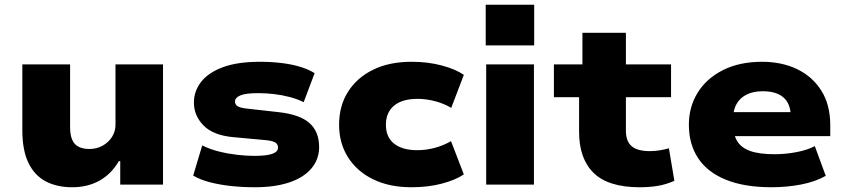

<svg xmlns="http://www.w3.org/2000/svg" viewBox="-20 -777 3556 808"><path d="M284 11Q219 11 172 -14Q125 -39 99.5 -92Q74 -145 74 -229V-506H275V-241Q275 -209 284 -188.5Q293 -168 311.5 -159Q330 -150 356 -150Q387 -150 412 -164Q437 -178 451.5 -201Q466 -224 466 -251V-506H666V0H486V-99H480Q449 -45 399 -17Q349 11 284 11Z M1053 11Q998 11 949.5 5.5Q901 0 861.5 -10.5Q822 -21 793 -38L831 -165Q863 -149 901 -139.5Q939 -130 978 -125.5Q1017 -121 1050 -121Q1101 -121 1125.5 -129.5Q1150 -138 1150 -156Q1150 -170 1139 -177Q1128 -184 1101 -187L960 -200Q876 -208 836 -249.5Q796 -291 796 -345Q796 -393 826 -432Q856 -471 917.5 -494Q979 -517 1074 -517Q1123 -517 1167 -511.5Q1211 -506 1246 -495Q1281 -484 1304 -469L1258 -347Q1232 -360 1200 -368.5Q1168 -377 1134 -381Q1100 -385 1067 -385Q1014 -385 991.5 -375.5Q969 -366 969 -350Q969 -337 980 -330Q991 -323 1019 -320L1153 -305Q1242 -295 1282.5 -259Q1323 -223 1323 -158Q1323 -106 1290 -67.5Q1257 -29 1196.5 -9Q1136 11 1053 11Z M1712 11Q1619 11 1551 -22Q1483 -55 1445 -114.5Q1407 -174 1407 -252Q1407 -332 1445 -391.5Q1483 -451 1551 -484Q1619 -517 1712 -517Q1781 -517 1839 -501.5Q1897 -486 1932 -462L1879 -323Q1849 -341 1811.5 -351Q1774 -361 1737 -361Q1673 -361 1638.5 -332.5Q1604 -304 1604 -252Q1604 -200 1638.5 -172.5Q1673 -145 1736 -145Q1774 -145 1810.5 -155Q1847 -165 1878 -183L1932 -43Q1896 -19 1838.5 -4Q1781 11 1712 11Z M2024 -586V-757H2228V-586ZM2026 0V-506H2227V0Z M2672 11Q2540 11 2478.5 -49Q2417 -109 2417 -222V-368H2311V-506H2431V-639H2614V-506H2804V-368H2614V-227Q2614 -182 2638.5 -161.5Q2663 -141 2715 -141Q2736 -141 2757 -144.5Q2778 -148 2795 -153L2818 -16Q2784 -1 2749.5 5Q2715 11 2672 11Z M3227 11Q3112 11 3034 -21Q2956 -53 2917.5 -112Q2879 -171 2879 -252Q2879 -327 2916 -387Q2953 -447 3022.5 -482Q3092 -517 3187 -517Q3270 -517 3334.5 -486Q3399 -455 3436.5 -395.5Q3474 -336 3474 -250V-204H3039V-305H3322L3308 -288Q3307 -341 3277 -367Q3247 -393 3190 -393Q3151 -393 3123 -379.5Q3095 -366 3080 -340Q3065 -314 3065 -277V-257Q3065 -213 3081.5 -184.5Q3098 -156 3136 -142Q3174 -128 3240 -128Q3287 -128 3333 -137Q3379 -146 3409 -162L3455 -37Q3411 -12 3351 -0.5Q3291 11 3227 11Z"/></svg>

Font: Nunito Sans 7pt SemiExpanded Black
Style: Regular
Weight: 900
Width: 6
Designer: Vernon Adams
Foundry: Vernon Adams
Version: Version 3.101;gftools[0.9.27]